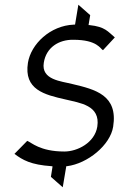

<svg xmlns="http://www.w3.org/2000/svg" viewBox="-20 -693 505 811"><path d="M256 -273C317 -258 405 -249 391 -158C380 -90 307 -53 252 -53C148 -53 112 -92 95 -98L41 -43C76 -17 110 3 198 9L202 10L195 54L245 98L260 9H263C350 -2 446 -80 458 -158C479 -291 383 -315 286 -338C240 -350 153 -355 165 -428C175 -493 229 -526 290 -525C392 -525 404 -486 415 -481L465 -535C436 -559 425 -580 358 -587H354L361 -629L311 -673L297 -589H292C192 -585 111 -507 98 -428C80 -314 168 -293 256 -273Z"/></svg>

Font: Charger Pro
Style: LitNarObl
Weight: 300
Designer: Jasper
Foundry: Cannot Into Space Fonts
Version: Version 1.09